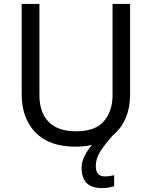

<svg xmlns="http://www.w3.org/2000/svg" viewBox="-20 -734 771 974"><path d="M466 107Q466 136 478 148.5Q490 161 511 161Q528 161 539.5 158.5Q551 156 559 155V211Q545 215 531 217.5Q517 220 497 220Q444 220 419 194Q394 168 394 117Q394 86 410 55.5Q426 25 447 1Q408 10 362 10Q229 10 159.5 -62.5Q90 -135 90 -254V-714H180V-251Q180 -164 226.5 -116Q273 -68 367 -68Q464 -68 507.5 -119.5Q551 -171 551 -252V-714H640V-252Q640 -189 618 -136Q596 -83 552 -47Q508 3 487 37.5Q466 72 466 107Z"/></svg>

Font: Noto Sans Phoenician
Style: Regular
Weight: 400
Designer: Monotype Design Team
Foundry: Monotype Imaging Inc.
Version: Version 2.001; ttfautohint (v1.8.4.7-5d5b)